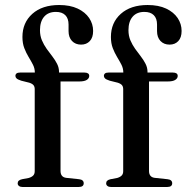

<svg xmlns="http://www.w3.org/2000/svg" viewBox="-20 -746 746 766"><path d="M221.5 -64Q221.5 -52 227 -45Q232.5 -38 244 -36.5L295.5 -31Q305 -30 309.5 -25.8Q314 -21.5 314 -15Q314 0 294 0H69.5Q61 0 55.8 -4Q50.5 -8 50.5 -14.5Q50.5 -21 54.8 -25Q59 -29 68 -31L94.5 -36Q106.5 -39.5 112.5 -45.8Q118.5 -52 118.5 -63V-390.5Q118.5 -400 113.8 -406Q109 -412 97 -416L65 -424Q51 -428.5 46.2 -433Q41.5 -437.5 41.5 -443Q41.5 -449.5 46 -453Q50.5 -456.5 60 -456.5H140.5L119 -440.5V-456.5Q119 -473 111.5 -487.8Q104 -502.5 94.2 -518.5Q84.5 -534.5 77 -553.8Q69.5 -573 69.5 -598.5Q69.5 -655.5 109 -690.8Q148.5 -726 216 -726Q259.5 -726 289.8 -711.8Q320 -697.5 335.8 -674Q351.5 -650.5 351.5 -622.5Q351.5 -596 338.2 -582Q325 -568 303.5 -568Q281 -568 267.2 -582.5Q253.5 -597 253.5 -622V-648Q253.5 -672.5 240.5 -685.5Q227.5 -698.5 203 -698.5Q172.5 -698.5 156 -679.2Q139.5 -660 139.5 -625.5Q139.5 -603.5 147.2 -585.2Q155 -567 166.2 -551.2Q177.5 -535.5 188.8 -521Q200 -506.5 207.8 -491.2Q215.5 -476 215.5 -459V-439.5L202.5 -456.5H317Q326 -456.5 331 -453.2Q336 -450 336 -443Q336 -433.5 326.2 -427.2Q316.5 -421 296 -421H221.5ZM574.5 -64Q574.5 -52 580 -45Q585.5 -38 597 -36.5L648.5 -31Q658 -30 662.5 -25.8Q667 -21.5 667 -15Q667 0 647 0H422.5Q414 0 408.8 -4Q403.5 -8 403.5 -14.5Q403.5 -21 407.8 -25Q412 -29 421 -31L447.5 -36Q459.5 -39.5 465.5 -45.8Q471.5 -52 471.5 -63V-390.5Q471.5 -400 466.8 -406Q462 -412 450 -416L418 -424Q404 -428.5 399.2 -433Q394.5 -437.5 394.5 -443Q394.5 -449.5 399 -453Q403.5 -456.5 413 -456.5H493.5L472 -440.5V-456.5Q472 -473 464.5 -487.8Q457 -502.5 447.2 -518.5Q437.5 -534.5 430 -553.8Q422.5 -573 422.5 -598.5Q422.5 -655.5 462 -690.8Q501.5 -726 569 -726Q612.5 -726 642.8 -711.8Q673 -697.5 688.8 -674Q704.5 -650.5 704.5 -622.5Q704.5 -596 691.2 -582Q678 -568 656.5 -568Q634 -568 620.2 -582.5Q606.5 -597 606.5 -622V-648Q606.5 -672.5 593.5 -685.5Q580.5 -698.5 556 -698.5Q525.5 -698.5 509 -679.2Q492.5 -660 492.5 -625.5Q492.5 -603.5 500.2 -585.2Q508 -567 519.2 -551.2Q530.5 -535.5 541.8 -521Q553 -506.5 560.8 -491.2Q568.5 -476 568.5 -459V-439.5L555.5 -456.5H670Q679 -456.5 684 -453.2Q689 -450 689 -443Q689 -433.5 679.2 -427.2Q669.5 -421 649 -421H574.5Z"/></svg>

Font: Fraunces 36pt
Style: Regular
Weight: 400
Version: Version 1.000;[b76b70a41]